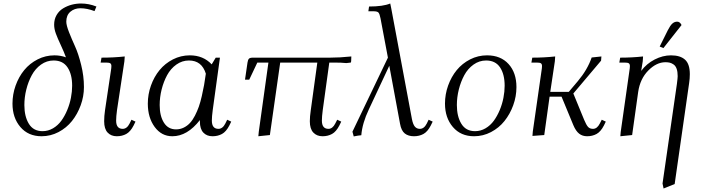

<svg xmlns="http://www.w3.org/2000/svg" viewBox="-20 -766 3997 1089"><path d="M50.8 -178.2Q50.8 -231 68.6 -280.8Q86.4 -330.6 117.4 -368.4Q148.4 -406.2 193.4 -429.2Q238.3 -452.1 289.1 -452.1Q322.8 -452.1 354 -440.9Q343.3 -470.7 325 -509.8Q306.6 -548.8 296.9 -575.4Q287.1 -602.1 287.1 -626Q287.1 -656.7 301 -680.7Q314.9 -704.6 337.9 -718.5Q360.8 -732.4 386.7 -739.3Q412.6 -746.1 439.9 -746.1Q483.9 -746.1 526.9 -729L516.1 -703.1Q473.1 -719.2 436 -719.2Q402.3 -719.2 379.2 -699.5Q356 -679.7 356 -643.1Q356 -622.6 371.6 -583Q387.2 -543.5 406 -502.2Q424.8 -460.9 440.4 -397.7Q456.1 -334.5 456.1 -272Q456.1 -219.2 437.7 -168.9Q419.4 -118.7 388.2 -79.6Q356.9 -40.5 311.8 -16.8Q266.6 6.8 215.8 6.8Q140.1 6.8 95.5 -45.7Q50.8 -98.1 50.8 -178.2ZM118.2 -169.9Q118.2 -105.5 143.8 -63.7Q169.4 -22 221.2 -22Q252.9 -22 280.8 -38.3Q308.6 -54.7 327.9 -81.3Q347.2 -107.9 361.3 -141.8Q375.5 -175.8 382.3 -211.2Q389.2 -246.6 389.2 -279.8Q389.2 -344.7 363 -383.8Q336.9 -422.9 284.2 -422.9Q245.1 -422.9 212.6 -399.7Q180.2 -376.5 160.2 -339.4Q140.1 -302.2 129.2 -258.3Q118.2 -214.4 118.2 -169.9Z M550.8 -411.1 555.7 -439Q624.5 -439 687.5 -445.8L685.5 -418L643.6 -141.1Q638.7 -104.5 638.7 -82Q638.7 -35.2 675.8 -35.2Q699.7 -35.2 714.8 -64.9L725.6 -86.9L748.5 -76.2L737.8 -54.2Q719.7 -19 696 -6.1Q672.4 6.8 642.6 6.8Q609.9 6.8 590.3 -14.2Q570.8 -35.2 570.8 -78.1Q570.8 -107.9 575.7 -141.1L608.9 -363.8Q611.8 -380.9 611.8 -391.1Q611.8 -402.8 605.5 -407Q599.1 -411.1 581.5 -411.1Z M818.4 -178.2Q818.4 -231 836.2 -280.8Q854 -330.6 885 -368.4Q916 -406.2 960.9 -429.2Q1005.9 -452.1 1056.6 -452.1Q1132.8 -452.1 1180.7 -400.9L1203.6 -439H1227.5L1186.5 -141.1Q1181.6 -104.5 1181.6 -82Q1181.6 -35.2 1218.8 -35.2Q1242.7 -35.2 1257.8 -64.9L1268.6 -86.9L1291.5 -76.2L1280.8 -54.2Q1262.7 -19 1239 -6.1Q1215.3 6.8 1185.5 6.8Q1152.8 6.8 1133.3 -13.9Q1113.8 -34.7 1113.8 -76.2V-85Q1042.5 6.8 957.5 6.8Q896 6.8 857.2 -46.1Q818.4 -99.1 818.4 -178.2ZM885.7 -169.9Q885.7 -108.4 909.7 -70.3Q933.6 -32.2 978.5 -32.2Q1002 -32.2 1022.2 -42.2Q1042.5 -52.2 1057.6 -68.6Q1072.8 -85 1085.7 -110.1Q1098.6 -135.3 1107.7 -160.9Q1116.7 -186.5 1124.5 -220.7Q1132.3 -254.9 1137.5 -283.4Q1142.6 -312 1147.5 -348.1Q1124.5 -422.9 1051.8 -422.9Q1012.7 -422.9 980.2 -399.7Q947.8 -376.5 927.7 -339.4Q907.7 -302.2 896.7 -258.3Q885.7 -214.4 885.7 -169.9Z M1369.6 -314 1383.8 -411.1Q1386.2 -427.2 1392.1 -433.1Q1397.9 -439 1414.6 -439H1851.6Q1907.7 -439 1972.7 -445.8L1971.7 -418L1969.7 -411.1L1944.3 -408.2Q1917.5 -411.1 1875.5 -411.1H1847.7L1810.5 -141.1Q1805.7 -104.5 1805.7 -82Q1805.7 -35.2 1842.8 -35.2Q1866.2 -35.2 1881.3 -64.9L1892.6 -86.9L1915.5 -76.2L1904.8 -54.2Q1886.7 -19 1863 -6.1Q1839.4 6.8 1809.6 6.8Q1776.9 6.8 1757.1 -14.2Q1737.3 -35.2 1737.3 -78.1Q1737.3 -104.5 1742.7 -141.1L1779.8 -411.1H1569.3L1510.7 0L1445.3 6.8L1447.8 -19L1502.4 -411.1H1439.5L1393.6 -314Z M1979 -19 2180.2 -439 2138.2 -662.1Q2133.3 -687 2126.7 -694.6Q2120.1 -702.1 2098.1 -702.1H2069.3L2073.2 -729Q2152.3 -729 2193.4 -746.1L2199.2 -717.8L2316.4 -90.8Q2322.3 -60.5 2333 -47.9Q2343.8 -35.2 2361.3 -35.2Q2385.3 -35.2 2400.4 -64.9L2411.1 -86.9L2434.1 -76.2L2423.3 -54.2Q2405.3 -19 2381.6 -6.1Q2357.9 6.8 2328.1 6.8Q2295.9 6.8 2275.9 -9Q2255.9 -24.9 2249 -64L2188 -393.1L2072.3 -146Q2034.7 -66.9 2029.3 1Q2011.2 2.4 1986.3 7.8Z M2503.9 -178.2Q2503.9 -231 2521.7 -280.8Q2539.6 -330.6 2570.6 -368.4Q2601.6 -406.2 2646.5 -429.2Q2691.4 -452.1 2742.2 -452.1Q2819.8 -452.1 2864.5 -402.8Q2909.2 -353.5 2909.2 -272Q2909.2 -219.2 2890.9 -168.9Q2872.6 -118.7 2841.3 -79.6Q2810.1 -40.5 2764.9 -16.8Q2719.7 6.8 2668.9 6.8Q2593.3 6.8 2548.6 -45.7Q2503.9 -98.1 2503.9 -178.2ZM2571.3 -169.9Q2571.3 -105.5 2596.9 -63.7Q2622.6 -22 2674.3 -22Q2706.1 -22 2733.9 -38.3Q2761.7 -54.7 2781 -81.3Q2800.3 -107.9 2814.5 -141.8Q2828.6 -175.8 2835.4 -211.2Q2842.3 -246.6 2842.3 -279.8Q2842.3 -344.7 2816.2 -383.8Q2790 -422.9 2737.3 -422.9Q2698.2 -422.9 2665.8 -399.7Q2633.3 -376.5 2613.3 -339.4Q2593.3 -302.2 2582.3 -258.3Q2571.3 -214.4 2571.3 -169.9Z M2994.1 -411.1 2999 -439Q3065.9 -439 3128.9 -445.8L3127 -418L3101.1 -245.1H3206.1L3257.8 -306.2Q3312 -370.6 3335.9 -439.9L3391.1 -445.8L3389.2 -421.9L3231.9 -235.8L3293 -86.9Q3305.2 -57.6 3315.2 -46.4Q3325.2 -35.2 3343.3 -35.2Q3366.7 -35.2 3381.8 -64.9L3393.1 -86.9L3416 -76.2L3405.3 -54.2Q3387.2 -19 3363.5 -6.1Q3339.8 6.8 3310.1 6.8Q3283.7 6.8 3264.9 -7.8Q3246.1 -22.5 3231.9 -56.2L3165 -217.8H3097.2L3066.9 0L3000 4.9L3002 -20L3051.3 -363.8Q3054.2 -380.9 3054.2 -391.1Q3054.2 -402.8 3047.9 -407Q3041.5 -411.1 3023.9 -411.1Z M3492.7 -411.1 3497.6 -439Q3564.5 -439 3627.4 -445.8L3625.5 -418L3616.7 -363.8Q3647 -404.8 3693.1 -428.5Q3739.3 -452.1 3785.6 -452.1Q3838.4 -452.1 3865.5 -427.5Q3892.6 -402.8 3892.6 -345.2Q3892.6 -320.3 3888.7 -294.9L3806.6 277.8L3743.7 303.2L3737.8 274.9L3819.3 -290Q3823.7 -324.2 3823.7 -334Q3823.7 -358.9 3817.9 -375.5Q3812 -392.1 3801 -399.9Q3790 -407.7 3779.3 -410.4Q3768.6 -413.1 3754.4 -413.1Q3703.6 -413.1 3657 -366Q3610.4 -318.8 3599.6 -244.1L3565.4 0L3498.5 6.8L3500.5 -17.1L3549.8 -363.8Q3552.7 -380.9 3552.7 -391.1Q3552.7 -402.8 3546.4 -407Q3540 -411.1 3522.5 -411.1ZM3721.7 -502 3767.6 -594.2Q3781.2 -621.1 3793.2 -632.1Q3805.2 -643.1 3820.8 -643.1Q3836.4 -643.1 3845.7 -624L3742.7 -493.2Z"/></svg>

Font: Dihjauti
Style: Italic
Weight: 400
Italic angle: -9°
Designer: T. Christopher White
Version: Version 3.0.0